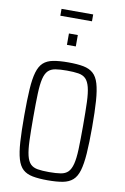

<svg xmlns="http://www.w3.org/2000/svg" viewBox="-107 -1060 736 1129"><g transform="rotate(10 261.5 -495.5)"><path d="M260 8Q207 8 170.5 1Q134 -6 112 -26Q90 -46 78.5 -85Q67 -124 63 -187Q59 -250 59 -344Q59 -438 63 -501Q67 -564 78.5 -603Q90 -642 112 -662Q134 -682 170.5 -689Q207 -696 260 -696Q315 -696 351 -689Q387 -682 409.5 -662Q432 -642 443.5 -603Q455 -564 459.5 -501Q464 -438 464 -344Q464 -250 459.5 -187Q455 -124 443.5 -85Q432 -46 409.5 -26Q387 -6 351 1Q315 8 260 8ZM260 -41Q302 -41 329.5 -45.5Q357 -50 373 -66Q389 -82 397.5 -115Q406 -148 408 -203.5Q410 -259 410 -344Q410 -429 408 -484.5Q406 -540 397.5 -573Q389 -606 373 -622Q357 -638 329.5 -642.5Q302 -647 260 -647Q219 -647 192 -642.5Q165 -638 149 -622Q133 -606 125 -573Q117 -540 115 -484.5Q113 -429 113 -344Q113 -259 115 -203.5Q117 -148 125 -115Q133 -82 149 -66Q165 -50 192 -45.5Q219 -41 260 -41ZM234 -796V-864H287V-796ZM166 -958V-999H355V-958Z"/></g></svg>

Font: Saira Condensed Light
Style: Regular
Weight: 300
Width: 3
Designer: Hector Gatti with collaboration of the Omnibus-Type team
Foundry: Omnibus-Type
Version: Version 1.101